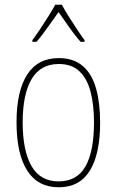

<svg xmlns="http://www.w3.org/2000/svg" viewBox="-20 -783 495 813"><path d="M404 -264Q404 -131 360.5 -60.5Q317 10 229 10Q140 10 95 -61Q50 -132 50 -265Q50 -397 95 -467Q140 -537 229 -537Q292 -537 331 -503Q370 -469 387 -407.5Q404 -346 404 -264ZM76 -265Q76 -146 113 -80.5Q150 -15 228 -15Q306 -15 342 -78.5Q378 -142 378 -265Q378 -339 363.5 -394.5Q349 -450 316.5 -481Q284 -512 229 -512Q151 -512 113.5 -447.5Q76 -383 76 -265ZM242 -763Q254 -740 273 -710Q292 -680 310 -653Q328 -626 338 -613V-606H321Q298 -632 273 -667.5Q248 -703 228 -732Q208 -704 182.5 -668Q157 -632 135 -606H117V-613Q130 -630 148 -657Q166 -684 184 -712.5Q202 -741 214 -763Z"/></svg>

Font: Noto Sans Georgian Condensed Thin
Style: Regular
Weight: 100
Width: 3
Designer: Monotype Design Team, Akaki Razmadze
Foundry: Google LLC
Version: Version 2.005; ttfautohint (v1.8.4.7-5d5b)